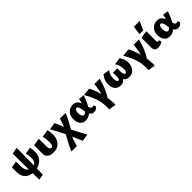

<svg xmlns="http://www.w3.org/2000/svg" viewBox="352 -2366 4309 4309"><g transform="rotate(-45 2507.0 -211.0)"><path d="M318 11Q253 11 202 -8Q151 -27 114.5 -63Q78 -99 59 -148.5Q40 -198 40 -259V-414L197 -441V-301Q197 -249 208 -210Q219 -171 240.5 -144.5Q262 -118 292.5 -104.5Q323 -91 360 -91Q410 -91 440.5 -109Q471 -127 485.5 -163Q500 -199 500 -254Q500 -293 495 -335Q490 -377 480 -413L640 -440Q649 -404 652 -364Q655 -324 655 -291Q655 -201 613.5 -133Q572 -65 496 -27Q420 11 318 11ZM280 218 270 -621 426 -648 415 191Z M940 13Q848 13 795.5 -28Q743 -69 743 -140V-413L921 -441V-182Q921 -142 937.5 -119Q954 -96 982 -96Q1002 -96 1014 -110.5Q1026 -125 1032 -154Q1038 -183 1038 -227Q1038 -274 1032 -321.5Q1026 -369 1015 -413L1195 -440Q1205 -403 1209.5 -364Q1214 -325 1214 -288Q1214 -197 1181.5 -129.5Q1149 -62 1088 -24.5Q1027 13 940 13Z M1587 289Q1550 208 1515 127Q1480 46 1446 -35Q1399 -132 1348 -230Q1297 -328 1247 -414L1419 -440Q1455 -363 1488.5 -281Q1522 -199 1553 -121Q1605 -18 1654.5 72.5Q1704 163 1760 263ZM1238 279Q1279 176 1331.5 79.5Q1384 -17 1440 -119L1515 -25Q1482 53 1456 127Q1430 201 1410 279ZM1544 -28 1469 -124Q1502 -199 1528.5 -275.5Q1555 -352 1575 -427H1758Q1716 -327 1661.5 -227.5Q1607 -128 1544 -28Z M1958 16Q1899 16 1859 -12.5Q1819 -41 1798.5 -90.5Q1778 -140 1778 -203Q1778 -277 1807.5 -330.5Q1837 -384 1887 -413.5Q1937 -443 1999 -443Q2047 -443 2079.5 -426Q2112 -409 2132.5 -380.5Q2153 -352 2166 -316.5Q2179 -281 2188 -246Q2199 -202 2210 -167.5Q2221 -133 2235 -113Q2249 -93 2272 -93Q2280 -93 2289.5 -96Q2299 -99 2310 -106L2342 -55Q2328 -28 2299.5 -6Q2271 16 2226 16Q2183 16 2156 -4.5Q2129 -25 2113.5 -57.5Q2098 -90 2089.5 -128.5Q2081 -167 2075 -202Q2069 -238 2062 -267.5Q2055 -297 2041.5 -315Q2028 -333 2005 -333Q1988 -333 1976 -319Q1964 -305 1957.5 -281Q1951 -257 1951 -225Q1951 -194 1958 -164Q1965 -134 1979.5 -116Q1994 -98 2017 -98Q2041 -98 2063.5 -120Q2086 -142 2107 -178Q2128 -214 2145.5 -259Q2163 -304 2175 -350.5Q2187 -397 2193 -437L2325 -417Q2302 -356 2276 -294Q2250 -232 2219 -176.5Q2188 -121 2149.5 -77.5Q2111 -34 2064 -9Q2017 16 1958 16Z M2674 238 2503 210Q2505 189 2506 169.5Q2507 150 2507 130Q2507 -13 2460.5 -145Q2414 -277 2333 -417L2514 -437Q2547 -381 2576 -306Q2605 -231 2628 -146.5Q2651 -62 2663.5 22.5Q2676 107 2676 181Q2676 195 2676 209.5Q2676 224 2674 238ZM2671 -427H2839Q2811 -311 2763 -194Q2715 -77 2639 40L2576 -9Q2620 -114 2640.5 -218Q2661 -322 2671 -427Z M3073 16Q3014 16 2971.5 -9.5Q2929 -35 2906 -84Q2883 -133 2883 -204Q2883 -276 2906 -330.5Q2929 -385 2973 -439L3125 -414Q3093 -373 3075.5 -326.5Q3058 -280 3058 -218Q3058 -181 3063.5 -155Q3069 -129 3079.5 -115Q3090 -101 3106 -101Q3129 -101 3141 -132.5Q3153 -164 3148 -238L3143 -313H3286L3283 -244Q3281 -187 3289 -156Q3297 -125 3310.5 -113Q3324 -101 3337 -101Q3353 -101 3362 -113.5Q3371 -126 3374.5 -149Q3378 -172 3378 -203Q3378 -264 3361.5 -317.5Q3345 -371 3312 -413L3480 -439Q3510 -396 3531.5 -344.5Q3553 -293 3553 -227Q3553 -163 3528.5 -107.5Q3504 -52 3456 -18Q3408 16 3336 16Q3273 16 3233.5 -18.5Q3194 -53 3181 -106H3233Q3212 -43 3170 -13.5Q3128 16 3073 16Z M3921 238 3750 210Q3752 189 3753 169.5Q3754 150 3754 130Q3754 -13 3707.5 -145Q3661 -277 3580 -417L3761 -437Q3794 -381 3823 -306Q3852 -231 3875 -146.5Q3898 -62 3910.5 22.5Q3923 107 3923 181Q3923 195 3923 209.5Q3923 224 3921 238ZM3918 -427H4086Q4058 -311 4010 -194Q3962 -77 3886 40L3823 -9Q3867 -114 3887.5 -218Q3908 -322 3918 -427Z M4264 9Q4204 9 4178.5 -18.5Q4153 -46 4153 -94V-413L4333 -442V-124Q4333 -110 4338 -101.5Q4343 -93 4354 -93Q4361 -93 4369.5 -95.5Q4378 -98 4387 -102L4410 -41Q4389 -20 4353 -5.5Q4317 9 4264 9ZM4178 -504 4207 -711H4392L4296 -504Z M4627 16Q4568 16 4528 -12.5Q4488 -41 4467.5 -90.5Q4447 -140 4447 -203Q4447 -277 4476.5 -330.5Q4506 -384 4556 -413.5Q4606 -443 4668 -443Q4716 -443 4748.5 -426Q4781 -409 4801.5 -380.5Q4822 -352 4835 -316.5Q4848 -281 4857 -246Q4868 -202 4879 -167.5Q4890 -133 4904 -113Q4918 -93 4941 -93Q4949 -93 4958.5 -96Q4968 -99 4979 -106L5011 -55Q4997 -28 4968.5 -6Q4940 16 4895 16Q4852 16 4825 -4.5Q4798 -25 4782.5 -57.5Q4767 -90 4758.5 -128.5Q4750 -167 4744 -202Q4738 -238 4731 -267.5Q4724 -297 4710.5 -315Q4697 -333 4674 -333Q4657 -333 4645 -319Q4633 -305 4626.5 -281Q4620 -257 4620 -225Q4620 -194 4627 -164Q4634 -134 4648.5 -116Q4663 -98 4686 -98Q4710 -98 4732.5 -120Q4755 -142 4776 -178Q4797 -214 4814.5 -259Q4832 -304 4844 -350.5Q4856 -397 4862 -437L4994 -417Q4971 -356 4945 -294Q4919 -232 4888 -176.5Q4857 -121 4818.5 -77.5Q4780 -34 4733 -9Q4686 16 4627 16Z"/></g></svg>

Font: Ysabeau Office Black
Style: Regular
Weight: 900
Designer: Christian Thalmann (Catharsis Fonts)
Version: Version 2.001;gftools[0.9.30]; featfreeze: tnum,lnum,ss02